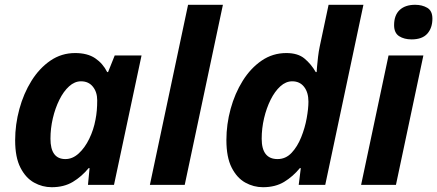

<svg xmlns="http://www.w3.org/2000/svg" viewBox="-20 -780 1844 810"><path d="M198.2 9.8Q158.7 9.8 123.5 -9.8Q88.4 -29.3 66.2 -72.8Q43.9 -116.2 43.9 -188Q43.9 -254.9 61.8 -320.3Q79.6 -385.7 112.8 -439Q146 -492.2 192.6 -524.2Q239.3 -556.2 296.9 -556.2Q349.1 -556.2 381.6 -534.2Q414.1 -512.2 432.1 -476.1H436L463.9 -545.9H577.1L460.9 0H351.1L357.9 -70.8H354Q324.7 -35.2 287.4 -12.7Q250 9.8 198.2 9.8ZM255.9 -108.9Q286.1 -108.9 312 -132.6Q337.9 -156.2 356.4 -194.3Q375 -232.4 382.8 -274.9Q386.7 -294.4 388.4 -314.2Q390.1 -334 390.1 -356.9Q390.1 -391.6 371.8 -414.3Q353.5 -437 321.8 -437Q294.9 -437 271.5 -415.8Q248 -394.5 230.5 -359.1Q212.9 -323.7 202.9 -281Q192.9 -238.3 192.9 -194.8Q192.9 -108.9 255.9 -108.9Z M612.3 0 773.4 -759.8H920.4L759.3 0Z M1089.4 9.8Q1049.8 9.8 1014.6 -9.8Q979.5 -29.3 957.3 -73Q935.1 -116.7 935.1 -189Q935.1 -255.4 952.9 -320.6Q970.7 -385.7 1003.9 -439Q1037.1 -492.2 1083.7 -524.2Q1130.4 -556.2 1188 -556.2Q1236.8 -556.2 1264.6 -533Q1292.5 -509.8 1312 -476.1H1315.9Q1315.9 -479 1317.4 -497.6Q1318.8 -516.1 1321.8 -540.3Q1324.7 -564.5 1329.1 -585L1366.2 -759.8H1513.2L1352.1 0H1240.2L1249 -70.8H1245.1Q1215.8 -35.2 1178.7 -12.7Q1141.6 9.8 1089.4 9.8ZM1150.9 -108.9Q1185.5 -108.9 1210.2 -135.3Q1234.9 -161.6 1250.7 -201.2Q1266.6 -240.7 1273.9 -281.5Q1281.2 -322.3 1281.2 -351.1Q1281.2 -390.1 1262.9 -413.6Q1244.6 -437 1212.9 -437Q1186 -437 1162.6 -415.8Q1139.2 -394.5 1121.6 -359.1Q1104 -323.7 1094 -281Q1084 -238.3 1084 -194.8Q1084 -108.9 1150.9 -108.9Z M1716.3 -613.8Q1685.1 -613.8 1663.8 -627.4Q1642.6 -641.1 1642.6 -673.8Q1642.6 -715.8 1666 -737.8Q1689.5 -759.8 1731.4 -759.8Q1760.7 -759.8 1782.5 -747.1Q1804.2 -734.4 1804.2 -701.2Q1804.2 -662.1 1782.7 -637.9Q1761.2 -613.8 1716.3 -613.8ZM1503.4 0 1619.1 -545.9H1766.1L1650.4 0Z"/></svg>

Font: Open Sans
Style: Bold Italic
Weight: 700
Italic angle: -12°
Designer: Monotype Design Team
Foundry: Monotype Imaging Inc.
Version: Version 3.003; ttfautohint (v1.8.4)